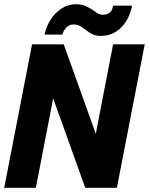

<svg xmlns="http://www.w3.org/2000/svg" viewBox="-26 -890 706 910"><path d="M126 -680H276L428 -256L510 -680H660L528 0H378L226 -424L144 0H-6ZM379 -749Q363 -762 351 -768Q339 -774 322 -774Q301 -774 287 -758Q273 -742 270 -726H185Q192 -761 212.5 -794.5Q233 -828 264.5 -849Q296 -870 334 -870Q360 -870 378.5 -862Q397 -854 419 -839Q432 -829 441.5 -824.5Q451 -820 460 -820Q478 -820 491.5 -828Q505 -836 510 -863H600Q587 -798 547.5 -759Q508 -720 452 -720Q428 -720 412.5 -727.5Q397 -735 379 -749Z"/></svg>

Font: Teachers
Style: Bold Italic
Weight: 700
Designer: Alfredo Marco Pradil & Chank Diesel
Version: Version 0.009